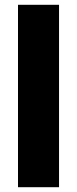

<svg xmlns="http://www.w3.org/2000/svg" viewBox="-20 -780 321 800"><path d="M226 0V-760H55V0Z"/></svg>

Font: Noto Sans Thai Looped Condensed Black
Style: Regular
Weight: 900
Width: 3
Designer: Sasikarn Vongin, Ben Mitchell
Foundry: The Fontpad Ltd
Version: Version 1.001